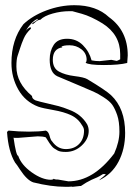

<svg xmlns="http://www.w3.org/2000/svg" viewBox="-20 -718 525 738"><path d="M287 -3 260 0Q255 0 254 -1Q252 0 242 0H231Q176 0 108 -17Q84 -25 57 -66Q45 -85 38 -93Q12 -136 7 -211L13 -216Q52 -212 91.5 -212Q131 -212 156 -216Q166 -213 170.5 -196Q175 -179 180 -175Q201 -145 233 -145Q265 -145 284 -164.5Q303 -184 303 -216Q303 -225 297 -234Q281 -262 253.5 -275Q226 -288 185 -295Q144 -302 127 -308Q77 -327 50.5 -373.5Q24 -420 24 -476Q24 -565 70 -625Q105 -658 158.5 -678Q212 -698 266 -698Q350 -698 399 -652Q471 -600 471 -505Q471 -498 469 -476Q438 -468 379.5 -468Q321 -468 309 -477Q313 -481 313 -488Q313 -513 293 -528.5Q273 -544 247.5 -544Q222 -544 216 -538L220 -536Q183 -531 183 -488Q183 -456 206.5 -443Q230 -430 266.5 -425.5Q303 -421 315 -414Q387 -371 407 -352Q461 -301 461 -207Q461 -145 435.5 -96.5Q410 -48 361 -25Q364 -29 373.5 -36Q383 -43 387 -49H376Q360 -39 353 -36L332 -27Q311 -17 291 -3ZM408 -488 428 -484H429Q430 -485 432 -485L442 -490V-510Q442 -585 374 -628Q330 -655 294.5 -665Q259 -675 258 -675H247Q215 -675 182.5 -666Q150 -657 135 -642Q126 -642 116.5 -633.5Q107 -625 105.5 -625Q104 -625 104 -627Q104 -629 108 -631.5Q112 -634 118 -637.5Q124 -641 127 -646Q113 -643 96 -623Q79 -603 79 -596Q79 -604 97 -614L99 -608Q80 -590 71.5 -570.5Q63 -551 57.5 -533.5Q52 -516 47.5 -503Q43 -490 43 -462Q43 -399 103 -349Q103 -338 117 -332Q133 -327 160 -321Q187 -315 205.5 -310Q224 -305 246 -296Q292 -279 315 -240Q321 -228 321 -215Q321 -184 294.5 -159Q268 -134 233 -134Q211 -134 201.5 -139.5Q192 -145 187.5 -148Q183 -151 177.5 -158Q172 -165 170 -168Q158 -186 156 -190Q145 -194 125 -194L49 -188H40Q33 -188 32 -189Q42 -119 50 -119Q62 -84 102 -55.5Q142 -27 176 -27Q183 -27 187 -31Q190 -28 197 -28H202L243 -21Q338 -21 419 -128Q439 -173 439 -212Q439 -251 430.5 -275.5Q422 -300 412 -314.5Q402 -329 378.5 -344Q355 -359 342 -364.5Q329 -370 297 -384L200 -425Q171 -439 171 -489Q171 -522 186.5 -545.5Q202 -569 238 -569Q274 -569 298.5 -544.5Q323 -520 332 -486Q346 -483 363 -483Z"/></svg>

Font: Londrina Sketch
Style: Regular
Weight: 400
Designer: Marcelo Magalhaes
Foundry: Marcelo Magalhaes
Version: Version 1.001 2011